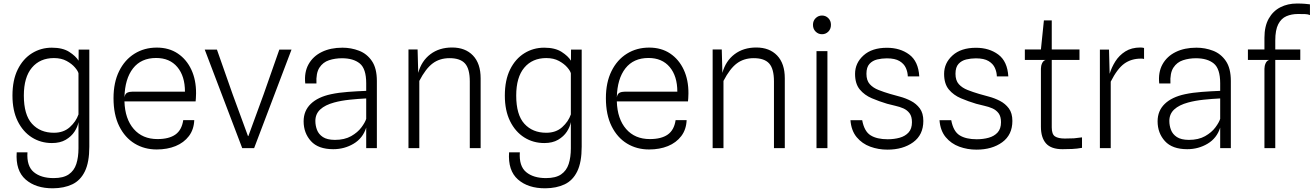

<svg xmlns="http://www.w3.org/2000/svg" viewBox="-20 -820 7272 1063"><path d="M273.5 222.5Q178 223 121.8 173.8Q65.5 124.5 72.5 23.5H132Q127 99.5 167 132.8Q207 166 277 166Q330.5 166 360.5 145.5Q390.5 125 402.5 87.8Q414.5 50.5 414.5 1.5V-144Q410 -118 392.5 -91.2Q375 -64.5 344 -46.2Q313 -28 267.5 -28Q206 -28 156.5 -59.2Q107 -90.5 78 -149.2Q49 -208 49 -291Q49 -376.5 78.2 -435.5Q107.5 -494.5 157 -525.2Q206.5 -556 267 -556Q327 -556 363.2 -532.8Q399.5 -509.5 415 -484L415.5 -545.5H474.5V-8Q474.5 78 450 128.5Q425.5 179 380.2 200.5Q335 222 273.5 222.5ZM278.5 -85Q332 -85 366.5 -116Q401 -147 414.5 -186.5V-414Q412 -426.5 395 -446.5Q378 -466.5 348.8 -482.5Q319.5 -498.5 278.5 -498.5Q201.5 -498.5 156.8 -445.5Q112 -392.5 112 -291Q112 -184.5 157.2 -134.8Q202.5 -85 278.5 -85Z M847.5 7.5Q779.5 7.5 725.5 -25.2Q671.5 -58 640 -121.5Q608.5 -185 608.5 -276.5Q608.5 -363.5 639.5 -426.2Q670.5 -489 724.8 -522.8Q779 -556.5 848 -556.5Q915.5 -556.5 964.2 -523.8Q1013 -491 1039.5 -434Q1066 -377 1065.5 -303Q1065.5 -288.5 1064.5 -276.5Q1063.5 -264.5 1063 -258.5H669Q672 -161.5 720.5 -105.8Q769 -50 852 -50Q915.5 -50 951 -75Q986.5 -100 994.5 -155H1055.5Q1053.5 -103 1025.8 -66.5Q998 -30 952 -11.2Q906 7.5 847.5 7.5ZM713.5 -312.5H1004Q1004 -398.5 961.8 -448.8Q919.5 -499 844.5 -499Q761.5 -499 716.5 -441.5Q671.5 -384 669 -281.5Q672.5 -301 684.5 -306.8Q696.5 -312.5 713.5 -312.5Z M1321 0 1113.5 -545.5H1181L1268 -298L1353 -66.5H1355L1439.5 -297.5L1526.5 -545.5H1594L1387 0Z M1825 6Q1742 6 1701.5 -38.8Q1661 -83.5 1661 -148.5Q1661 -206.5 1700.5 -244.8Q1740 -283 1813 -298.5Q1855.5 -307.5 1906.2 -311.2Q1957 -315 2007.5 -317V-359Q2007.5 -439.5 1972 -468.5Q1936.5 -497.5 1873 -497.5Q1835 -497.5 1801.5 -486.5Q1768 -475.5 1748.5 -445.5Q1729 -415.5 1732 -358H1670Q1663.5 -419.5 1688.2 -464Q1713 -508.5 1761.5 -532.2Q1810 -556 1876 -556Q1924 -556 1967.8 -539.2Q2011.5 -522.5 2039 -482.2Q2066.5 -442 2066.5 -371.5V0H2007.5V-113.5Q1989 -55 1938 -24.5Q1887 6 1825 6ZM1833.5 -45.5Q1887.5 -45.5 1924 -66.2Q1960.5 -87 1981 -114.8Q2001.5 -142.5 2007.5 -162V-275Q1964 -273 1916.2 -268Q1868.5 -263 1830 -252.5Q1780 -239 1753 -214Q1726 -189 1726 -150.5Q1726 -124.5 1735.2 -100.5Q1744.5 -76.5 1767.8 -61.2Q1791 -46 1833.5 -45.5Z M2241.5 0V-546H2292L2295.5 -416.5Q2313.5 -482.5 2362.8 -519.8Q2412 -557 2483 -557Q2556 -557 2598.5 -512.8Q2641 -468.5 2641 -386.5V0H2581V-369.5Q2581 -439 2554.5 -468.5Q2528 -498 2469 -498Q2414.5 -498 2375.8 -469.2Q2337 -440.5 2301.5 -372V0Z M2999.5 222.5Q2904 223 2847.8 173.8Q2791.5 124.5 2798.5 23.5H2858Q2853 99.5 2893 132.8Q2933 166 3003 166Q3056.5 166 3086.5 145.5Q3116.5 125 3128.5 87.8Q3140.5 50.5 3140.5 1.5V-144Q3136 -118 3118.5 -91.2Q3101 -64.5 3070 -46.2Q3039 -28 2993.5 -28Q2932 -28 2882.5 -59.2Q2833 -90.5 2804 -149.2Q2775 -208 2775 -291Q2775 -376.5 2804.2 -435.5Q2833.5 -494.5 2883 -525.2Q2932.5 -556 2993 -556Q3053 -556 3089.2 -532.8Q3125.5 -509.5 3141 -484L3141.5 -545.5H3200.5V-8Q3200.5 78 3176 128.5Q3151.5 179 3106.2 200.5Q3061 222 2999.5 222.5ZM3004.5 -85Q3058 -85 3092.5 -116Q3127 -147 3140.5 -186.5V-414Q3138 -426.5 3121 -446.5Q3104 -466.5 3074.8 -482.5Q3045.5 -498.5 3004.5 -498.5Q2927.5 -498.5 2882.8 -445.5Q2838 -392.5 2838 -291Q2838 -184.5 2883.2 -134.8Q2928.5 -85 3004.5 -85Z M3573.5 7.5Q3505.5 7.5 3451.5 -25.2Q3397.5 -58 3366 -121.5Q3334.5 -185 3334.5 -276.5Q3334.5 -363.5 3365.5 -426.2Q3396.5 -489 3450.8 -522.8Q3505 -556.5 3574 -556.5Q3641.5 -556.5 3690.2 -523.8Q3739 -491 3765.5 -434Q3792 -377 3791.5 -303Q3791.5 -288.5 3790.5 -276.5Q3789.5 -264.5 3789 -258.5H3395Q3398 -161.5 3446.5 -105.8Q3495 -50 3578 -50Q3641.5 -50 3677 -75Q3712.5 -100 3720.5 -155H3781.5Q3779.5 -103 3751.8 -66.5Q3724 -30 3678 -11.2Q3632 7.5 3573.5 7.5ZM3439.5 -312.5H3730Q3730 -398.5 3687.8 -448.8Q3645.5 -499 3570.5 -499Q3487.5 -499 3442.5 -441.5Q3397.5 -384 3395 -281.5Q3398.5 -301 3410.5 -306.8Q3422.5 -312.5 3439.5 -312.5Z M3925.5 0V-546H3976L3979.5 -416.5Q3997.5 -482.5 4046.8 -519.8Q4096 -557 4167 -557Q4240 -557 4282.5 -512.8Q4325 -468.5 4325 -386.5V0H4265V-369.5Q4265 -439 4238.5 -468.5Q4212 -498 4153 -498Q4098.5 -498 4059.8 -469.2Q4021 -440.5 3985.5 -372V0Z M4531 -630.5Q4510.5 -630.5 4495.8 -645Q4481 -659.5 4481 -682.5Q4481 -705 4495.8 -719.5Q4510.5 -734 4531 -734Q4551.5 -734 4566 -719.5Q4580.5 -705 4580.5 -682.5Q4580.5 -659.5 4566 -645Q4551.5 -630.5 4531 -630.5ZM4500.5 0V-537H4561V0Z M4893 8.5Q4843 8.5 4798 -8Q4753 -24.5 4723 -60.5Q4693 -96.5 4688.5 -154.5H4753.5Q4765 -92.5 4800 -70.8Q4835 -49 4894.5 -49Q4930.5 -49 4961 -57.5Q4991.5 -66 5010.2 -86.5Q5029 -107 5029 -143.5Q5029 -175 5015.8 -192.8Q5002.5 -210.5 4981.8 -219.8Q4961 -229 4937 -234.2Q4913 -239.5 4891.5 -245.5Q4848 -258.5 4807.2 -275.8Q4766.5 -293 4740.2 -324.5Q4714 -356 4714 -411Q4714 -471 4760.8 -513.2Q4807.5 -555.5 4890.5 -555.5Q4963.5 -555.5 5014 -518Q5064.5 -480.5 5069.5 -397H5006Q5005.5 -421 4995.2 -444Q4985 -467 4960 -482Q4935 -497 4890 -497Q4862.5 -497 4836.5 -490.8Q4810.5 -484.5 4793.8 -466.2Q4777 -448 4777 -411.5Q4777 -374.5 4795.5 -354Q4814 -333.5 4844 -321.8Q4874 -310 4908 -300Q4931.5 -293 4962.8 -284.8Q4994 -276.5 5023.5 -261.2Q5053 -246 5072.5 -219.8Q5092 -193.5 5092 -150.5Q5092 -73.5 5035.8 -32.5Q4979.5 8.5 4893 8.5Z M5386 8.5Q5336 8.5 5291 -8Q5246 -24.5 5216 -60.5Q5186 -96.5 5181.5 -154.5H5246.5Q5258 -92.5 5293 -70.8Q5328 -49 5387.5 -49Q5423.5 -49 5454 -57.5Q5484.5 -66 5503.2 -86.5Q5522 -107 5522 -143.5Q5522 -175 5508.8 -192.8Q5495.5 -210.5 5474.8 -219.8Q5454 -229 5430 -234.2Q5406 -239.5 5384.5 -245.5Q5341 -258.5 5300.2 -275.8Q5259.5 -293 5233.2 -324.5Q5207 -356 5207 -411Q5207 -471 5253.8 -513.2Q5300.5 -555.5 5383.5 -555.5Q5456.5 -555.5 5507 -518Q5557.5 -480.5 5562.5 -397H5499Q5498.5 -421 5488.2 -444Q5478 -467 5453 -482Q5428 -497 5383 -497Q5355.5 -497 5329.5 -490.8Q5303.5 -484.5 5286.8 -466.2Q5270 -448 5270 -411.5Q5270 -374.5 5288.5 -354Q5307 -333.5 5337 -321.8Q5367 -310 5401 -300Q5424.5 -293 5455.8 -284.8Q5487 -276.5 5516.5 -261.2Q5546 -246 5565.5 -219.8Q5585 -193.5 5585 -150.5Q5585 -73.5 5528.8 -32.5Q5472.5 8.5 5386 8.5Z M5862.5 6Q5799.5 6 5771.2 -26Q5743 -58 5743 -118.5V-439.5Q5743 -455.5 5749.5 -469.8Q5756 -484 5768.5 -488H5654V-546H5743L5759.5 -707H5803V-546H5956.5V-488H5803V-114.5Q5803 -76.5 5821 -64.8Q5839 -53 5875.5 -53Q5908.5 -53 5925.8 -54.2Q5943 -55.5 5970.5 -59.5V-1.5Q5943 3.5 5915.8 4.8Q5888.5 6 5862.5 6Z M6069.5 0V-545.5H6120L6123.5 -411.5Q6134 -446.5 6155 -480Q6176 -513.5 6210.2 -535.2Q6244.5 -557 6294 -557Q6303 -557 6314 -554.5V-493.5Q6310.5 -495 6306 -495.2Q6301.5 -495.5 6297 -495.5Q6243.5 -495.5 6204.8 -467.8Q6166 -440 6129.5 -368V0Z M6553 6Q6470 6 6429.5 -38.8Q6389 -83.5 6389 -148.5Q6389 -206.5 6428.5 -244.8Q6468 -283 6541 -298.5Q6583.5 -307.5 6634.2 -311.2Q6685 -315 6735.5 -317V-359Q6735.5 -439.5 6700 -468.5Q6664.5 -497.5 6601 -497.5Q6563 -497.5 6529.5 -486.5Q6496 -475.5 6476.5 -445.5Q6457 -415.5 6460 -358H6398Q6391.5 -419.5 6416.2 -464Q6441 -508.5 6489.5 -532.2Q6538 -556 6604 -556Q6652 -556 6695.8 -539.2Q6739.5 -522.5 6767 -482.2Q6794.5 -442 6794.5 -371.5V0H6735.5V-113.5Q6717 -55 6666 -24.5Q6615 6 6553 6ZM6561.5 -45.5Q6615.5 -45.5 6652 -66.2Q6688.5 -87 6709 -114.8Q6729.5 -142.5 6735.5 -162V-275Q6692 -273 6644.2 -268Q6596.5 -263 6558 -252.5Q6508 -239 6481 -214Q6454 -189 6454 -150.5Q6454 -124.5 6463.2 -100.5Q6472.5 -76.5 6495.8 -61.2Q6519 -46 6561.5 -45.5Z M6980.5 0V-439Q6980.5 -455 6987 -469.5Q6993.5 -484 7006 -488H6889V-546H6980.5V-610.5Q6980.5 -674.5 7004.2 -716.8Q7028 -759 7068.8 -779.8Q7109.5 -800.5 7160 -800.5Q7187.5 -800.5 7204 -799Q7220.5 -797.5 7232.5 -796V-736.5Q7221.5 -741.5 7205.5 -742Q7189.5 -742.5 7166 -742.5Q7130.5 -742.5 7102 -730.2Q7073.5 -718 7057 -686Q7040.5 -654 7040.5 -595.5V-546H7179V-488H7040.5V0Z"/></svg>

Font: Spline Sans Light
Style: Regular
Weight: 300
Designer: Eben Sorkin, Mirko Velimirovic
Foundry: Sorkin Type
Version: Version 1.000; ttfautohint (v1.8.3)